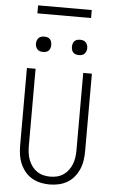

<svg xmlns="http://www.w3.org/2000/svg" viewBox="-67 -1093 684 1148"><g transform="rotate(5 275.0 -518.5)"><path d="M275 12Q247 12 220 6Q193 0 169 -14Q145 -28 127.5 -49.5Q110 -71 99 -96.5Q88 -122 84 -149.5Q80 -177 80 -205V-670H132V-205Q132 -184 135 -163Q138 -142 145.5 -122.5Q153 -103 165.5 -86Q178 -69 195.5 -57Q213 -45 233.5 -40Q254 -35 275 -35Q296 -35 316.5 -40Q337 -45 354.5 -57Q372 -69 384.5 -86Q397 -103 404.5 -122.5Q412 -142 415 -163Q418 -184 418 -205V-670H470V-205Q470 -177 466 -149.5Q462 -122 451 -96.5Q440 -71 422.5 -49.5Q405 -28 381 -14Q357 0 330 6Q303 12 275 12ZM383 -774Q373 -774 364 -776.5Q355 -779 348.5 -786Q342 -793 339.5 -802Q337 -811 337 -820Q337 -829 339.5 -838Q342 -847 348.5 -854Q355 -861 364 -863.5Q373 -866 383 -866Q392 -866 401 -863.5Q410 -861 416.5 -854Q423 -847 426 -838Q429 -829 429 -820Q429 -811 426 -802Q423 -793 416.5 -786Q410 -779 401 -776.5Q392 -774 383 -774ZM167 -774Q158 -774 149 -776.5Q140 -779 133.5 -786Q127 -793 124 -802Q121 -811 121 -820Q121 -829 124 -838Q127 -847 133.5 -854Q140 -861 149 -863.5Q158 -866 167 -866Q177 -866 186 -863.5Q195 -861 201.5 -854Q208 -847 210.5 -838Q213 -829 213 -820Q213 -811 210.5 -802Q208 -793 201.5 -786Q195 -779 186 -776.5Q177 -774 167 -774ZM436 -1001H114V-1049H436Z"/></g></svg>

Font: Lode Dark Term
Style: Regular
Weight: 400
Monospace: yes
Designer: Belleve Invis
Foundry: Belleve Invis
Version: Version 29.2.0